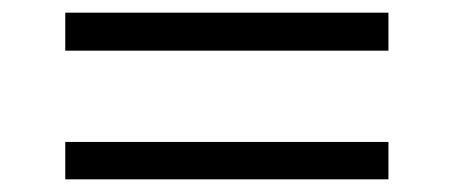

<svg xmlns="http://www.w3.org/2000/svg" viewBox="-20 -522 716 303"><path d="M83 -502C83 -502 83 -442 83 -442C83 -442 593 -442 593 -442C593 -442 593 -502 593 -502C593 -502 83 -502 83 -502ZM83 -298C83 -298 83 -239 83 -239C83 -239 593 -239 593 -239C593 -239 593 -298 593 -298C593 -298 83 -298 83 -298Z"/></svg>

Font: wox.body
Style: Regular
Weight: 500
Designer: Ninad Kale (Devanagari), Jonny Pinhorn (Latin)
Foundry: Indian Type Foundry
Version: ""